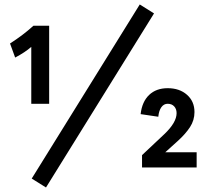

<svg xmlns="http://www.w3.org/2000/svg" viewBox="-20 -750 921 860"><path d="M129.9 -634.8H200.2V-285.2H120.1V-540Q92.3 -515.6 47.9 -492.2L24.9 -555.2Q83 -592.3 129.9 -634.8ZM606 -730 669.9 -689.9 186 89.8 122.1 49.8ZM851.1 -248Q851.1 -211.4 831.1 -180.7Q811 -149.9 775.9 -118.2L720.2 -67.9H860.8V0H616.2V-55.2L715.8 -148.9Q771 -201.2 771 -243.2Q771 -261.7 760.3 -273.4Q749.5 -285.2 731 -285.2Q713.9 -285.2 702.9 -270Q691.9 -254.9 689 -227.1L609.9 -238.8Q616.2 -294.4 647.9 -324.7Q679.7 -355 731 -355Q784.2 -355 817.6 -325.4Q851.1 -295.9 851.1 -248Z"/></svg>

Font: Gully
Style: Bold
Weight: 700
Designer: jaikishan Patel
Foundry: MagicType
Version: Version 1.000;Glyphs 3.2 (3242)